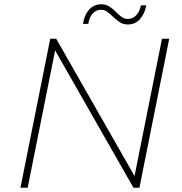

<svg xmlns="http://www.w3.org/2000/svg" viewBox="-20 -882 855 902"><path d="M76 0 216 -700H244L612 -55L741 -700H775L635 0H607L239 -645L110 0ZM581 -767Q559 -767 543 -777.5Q527 -788 513 -801.5Q499 -815 485.5 -825.5Q472 -836 454 -836Q431 -836 415 -818Q399 -800 395 -770H370Q376 -812 399 -837Q422 -862 455 -862Q477 -862 493.5 -851.5Q510 -841 523 -827.5Q536 -814 550 -803.5Q564 -793 581 -793Q604 -793 620.5 -811Q637 -829 642 -857H667Q660 -817 637.5 -792Q615 -767 581 -767Z"/></svg>

Font: Montserrat ExtraLight
Style: Italic
Weight: 200
Italic angle: -11.3°
Designer: Julieta Ulanovsky
Foundry: Julieta Ulanovsky
Version: Version 9.000; ttfautohint (v1.8.4.7-5d5b)